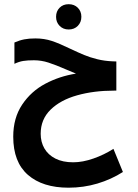

<svg xmlns="http://www.w3.org/2000/svg" viewBox="-20 -870 640 892"><path d="M41.5 -235Q41.5 -322 83 -384Q124.5 -446 190.5 -481Q256.5 -516 333 -528Q311.5 -536.5 286.5 -547.5Q238.5 -568.5 205.2 -579.2Q172 -590 137.5 -590Q107.5 -590 87.8 -586.8Q68 -583.5 47 -573.5V-672.5Q71 -683 93 -687.2Q115 -691.5 144 -691.5Q185.5 -691.5 220.8 -679.8Q256 -668 306.5 -643.5Q344.5 -625.5 371 -614.5Q397.5 -603.5 431.5 -595Q465.5 -586.5 504.5 -585L520.5 -584.5V-449H511Q416 -449 338.5 -427.2Q261 -405.5 215 -360.5Q169 -315.5 169 -248.5Q169 -210.5 186.2 -180.5Q203.5 -150.5 237.5 -133.2Q271.5 -116 320 -116Q364 -116 414 -133.5Q464 -151 507 -178.5L551 -71Q497 -36.5 432.5 -17.2Q368 2 298.5 2Q178 2 109.8 -57.5Q41.5 -117 41.5 -235ZM240.5 -792Q240.5 -817.5 256.8 -834Q273 -850.5 299 -850.5Q325 -850.5 341.5 -834Q358 -817.5 358 -792Q358 -766.5 341.5 -749.8Q325 -733 299 -733Q273.5 -733 257 -749.8Q240.5 -766.5 240.5 -792Z"/></svg>

Font: JuliaMono SemiBold
Style: Regular
Weight: 600
Monospace: yes
Designer: cormullion
Foundry: corm
Version: Version 0.055; ttfautohint (v1.8.4)